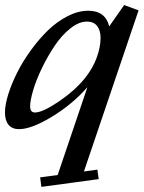

<svg xmlns="http://www.w3.org/2000/svg" viewBox="-29 -500 569 760"><path d="M46.4 11.2Q19.5 11.2 5.1 -5.6Q-9.3 -22.5 -9.3 -54.7Q-9.3 -85.4 3.9 -127.4Q17.1 -169.4 39.6 -213.9Q62 -258.3 94 -302.2Q126 -346.2 161.6 -380.6Q197.3 -415 239 -436.3Q280.8 -457.5 320.3 -457.5Q388.2 -457.5 403.3 -395.5L462.4 -480L519.5 -459L303.2 178.7L356.4 171.4L361.8 209L134.8 239.7L129.9 202.1L199.2 192.9L316.9 -154.8Q257.8 -87.4 176.8 -38.1Q95.7 11.2 46.4 11.2ZM109.4 -54.7Q139.2 -54.7 201.9 -96.9Q264.6 -139.2 304.7 -187.5Q336.9 -226.6 353 -269.8Q369.1 -313 369.1 -350.1Q369.1 -379.4 355.5 -397Q341.8 -414.6 315.4 -414.6Q283.2 -414.6 249 -387.2Q214.8 -359.9 187.3 -318.6Q159.7 -277.3 137.2 -231Q114.7 -184.6 102.5 -143.6Q90.3 -102.5 90.3 -79.1Q90.3 -54.7 109.4 -54.7Z"/></svg>

Font: Elstob 8pt SemiBold
Style: Italic
Weight: 600
Italic angle: -20°
Designer: Peter S. Baker
Version: Version 1.015